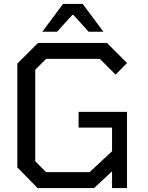

<svg xmlns="http://www.w3.org/2000/svg" viewBox="-20 -955 751 975"><path d="M195 -794 300 -935H400L505 -794H430L353 -879H347L270 -794ZM171 0 68 -105V-632L173 -737H523L625 -635L567 -576L487 -656H214L159 -601V-136L214 -81H435L549 -187V-307H379V-387H625V0H549V-85L458 0Z"/></svg>

Font: Tomorrow
Style: Regular
Weight: 400
Designer: Tony de Marco, Monica Rizzolli
Foundry: Just in Type
Version: Version 2.002